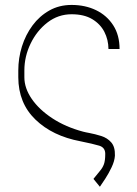

<svg xmlns="http://www.w3.org/2000/svg" viewBox="-20 -558 542 762"><path d="M264.2 -538.4Q318.2 -538.4 361.2 -517.6Q404.1 -496.8 429.3 -457.7Q454.5 -418.7 454.5 -363.6H410.5Q410.2 -400.2 394.2 -431.5Q378.2 -462.7 345.9 -482.1Q313.6 -501.4 264.2 -501.4Q210.9 -501.4 168.5 -468.8Q126.1 -436.1 101.4 -384.9Q76.7 -333.8 76.7 -278.4V-251.4Q76.7 -208.1 106 -165.5Q135.3 -122.9 187.9 -88.4Q240.4 -54 309.7 -35.5Q315.3 -34.1 321.2 -32.8Q327.1 -31.6 333.1 -30.5Q357.6 -25.9 381.7 -18.3Q405.9 -10.7 421.5 7.1Q437.1 24.9 436.1 59.7Q434.7 81.3 423.1 105.6Q411.6 130 398.1 150.7Q384.6 171.5 376.4 183.2L350.9 152Q366.1 132.5 376.6 120.4Q387.1 108.3 392.4 93.9Q397.7 79.5 397.7 52.6Q397.7 27.3 373.6 20.1Q349.4 12.8 299.7 2.8Q188.2 -18.1 120.6 -83.5Q52.9 -148.8 52.6 -251.4V-278.4Q52.6 -327.4 67.1 -373.8Q81.7 -420.1 109.2 -457.2Q136.7 -494.3 175.8 -516.3Q214.8 -538.4 264.2 -538.4Z"/></svg>

Font: Inter Thin BETA
Style: Regular
Weight: 100
Designer: Rasmus Andersson
Foundry: rsms
Version: Version 3.011;git-f93a4a705